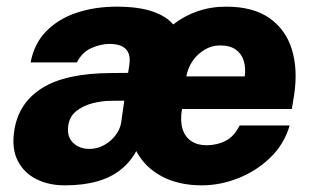

<svg xmlns="http://www.w3.org/2000/svg" viewBox="-20 -547 941 577"><path d="M174.5 10Q126 10 89 -8.8Q52 -27.5 33.5 -63.5Q15 -99.5 22.5 -151.5Q34 -236 105.2 -281.5Q176.5 -327 314 -327.5L365 -328L369 -354.5Q373 -385.5 357.2 -400.5Q341.5 -415.5 307 -415Q282 -414.5 254.5 -402.5Q227 -390.5 211 -359.5H72Q83 -417 119.8 -454Q156.5 -491 211.2 -509Q266 -527 330.5 -527Q395 -527 437 -513Q479 -499 500.5 -473.5Q533 -499 573.2 -513Q613.5 -527 659.5 -527Q740.5 -527 789.5 -492.8Q838.5 -458.5 857 -398.8Q875.5 -339 864 -262L857 -219.5H527Q521 -184 528.5 -159.8Q536 -135.5 554.8 -123Q573.5 -110.5 600.5 -110.5Q632 -110.5 658 -123.8Q684 -137 700 -170H850.5Q834 -113.5 792.2 -73.2Q750.5 -33 696 -11.5Q641.5 10 586.5 10Q517 10 466.2 -17Q415.5 -44 389.5 -93Q372 -60.5 343 -37.2Q314 -14 272.2 -2Q230.5 10 174.5 10ZM248.5 -99.5Q272.5 -99.5 293 -111Q313.5 -122.5 327 -140.2Q340.5 -158 344 -177.5L353.5 -244.5L312 -244Q287.5 -244 259.2 -237Q231 -230 210 -213.8Q189 -197.5 185 -169Q180.5 -136.5 199.5 -118Q218.5 -99.5 248.5 -99.5ZM540 -317.5H715.5Q719 -343 712.5 -364.2Q706 -385.5 688.5 -398Q671 -410.5 641.5 -410.5Q616 -410.5 594.2 -397.2Q572.5 -384 558.2 -362.8Q544 -341.5 540 -317.5Z"/></svg>

Font: Public Sans Thin ExtraBold
Style: Italic
Weight: 800
Italic angle: -8°
Version: Version 2.001